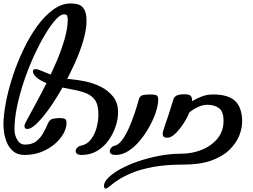

<svg xmlns="http://www.w3.org/2000/svg" viewBox="-20 -899 1466 1114"><path d="M123 0Q82 0 57.5 -20.5Q33 -41 20.5 -70.5Q8 -100 4 -128.5Q0 -157 0 -173Q0 -230 14 -304Q28 -378 54 -457Q80 -536 116 -611.5Q152 -687 195.5 -747Q239 -807 288.5 -843Q338 -879 390 -879Q415 -879 435.5 -872.5Q456 -866 469 -844Q482 -822 482 -777Q482 -728 463 -663Q444 -598 412 -527.5Q380 -457 342 -390Q304 -323 265.5 -269Q227 -215 194 -183Q161 -151 140 -151Q129 -151 125.5 -155Q122 -159 122 -171Q122 -177 140 -210Q158 -243 186.5 -295.5Q215 -348 247.5 -412Q280 -476 308.5 -543Q337 -610 355 -673Q373 -736 373 -785Q373 -797 370 -806.5Q367 -816 351 -816Q331 -816 302.5 -784.5Q274 -753 241.5 -698.5Q209 -644 177.5 -575.5Q146 -507 120.5 -432Q95 -357 79.5 -284Q64 -211 64 -148Q64 -114 80.5 -87Q97 -60 125 -60Q164 -60 188.5 -78Q213 -96 229.5 -125Q246 -154 260 -186Q269 -207 290 -210.5Q311 -214 326 -214Q349 -214 357.5 -208.5Q366 -203 366 -186Q366 -156 348 -123.5Q330 -91 297 -63Q264 -35 220 -17.5Q176 0 123 0Z M454 0Q435 0 427 -6.5Q419 -13 419 -22Q419 -32 427.5 -41.5Q436 -51 446 -53Q483 -59 506 -88Q529 -117 540 -157Q551 -197 551 -235Q551 -294 528.5 -322.5Q506 -351 464 -364Q422 -377 363 -387Q290 -400 248 -417.5Q206 -435 188.5 -453Q171 -471 171 -484Q171 -498 187 -498Q200 -498 229.5 -484.5Q259 -471 301.5 -457Q344 -443 394 -439Q430 -436 476 -426.5Q522 -417 565 -395.5Q608 -374 636.5 -338Q665 -302 665 -247Q665 -209 651 -166Q637 -123 610.5 -85.5Q584 -48 544.5 -24Q505 0 454 0Z M651 0Q632 0 624.5 -6.5Q617 -13 617 -22Q617 -32 625 -41.5Q633 -51 643 -53Q666 -57 687 -84.5Q708 -112 726.5 -153Q745 -194 760 -238.5Q775 -283 785 -321Q791 -344 810.5 -347.5Q830 -351 851 -351Q871 -351 884.5 -347.5Q898 -344 898 -322Q898 -291 884.5 -249.5Q871 -208 847 -164.5Q823 -121 792 -83.5Q761 -46 725 -23Q689 0 651 0Z M593 195Q587 195 585 190Q583 185 583 180Q583 157 609.5 131Q636 105 681 80.5Q726 56 783.5 36.5Q841 17 904 5Q967 -7 1028 -7Q1094 -7 1151 -30Q1208 -53 1242.5 -96Q1277 -139 1277 -197Q1277 -253 1250 -272Q1223 -291 1184 -291Q1156 -291 1127.5 -277.5Q1099 -264 1079 -247Q1065 -213 1042.5 -179Q1020 -145 996 -122.5Q972 -100 952 -100Q935 -100 929.5 -106Q924 -112 924 -123Q924 -136 940.5 -181.5Q957 -227 985 -319Q989 -335 1003 -343.5Q1017 -352 1051 -352Q1078 -352 1086.5 -343Q1095 -334 1095 -312Q1121 -328 1151.5 -339.5Q1182 -351 1215 -351Q1306 -351 1345.5 -312Q1385 -273 1385 -193Q1385 -155 1368 -112Q1351 -69 1312 -30.5Q1273 8 1207.5 32Q1142 56 1045 56Q941 56 867 70Q793 84 743.5 105Q694 126 663.5 146.5Q633 167 617 181Q601 195 593 195Z"/></svg>

Font: Solitreo
Style: Regular
Weight: 400
Designer: Nathan Gross, Bryan Kirschen, Binghamton University
Foundry: Eli Heuer
Version: Version 1.100; ttfautohint (v1.8.4.7-5d5b)